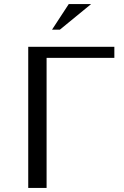

<svg xmlns="http://www.w3.org/2000/svg" viewBox="-20 -932 617 952"><path d="M120 -700H547V-645H211V0H120ZM238 -785 321 -912H432L277 -785Z"/></svg>

Font: Tenor Sans
Style: Regular
Weight: 400
Designer: Denis Masharov
Foundry: Denis Masharov
Version: Version 1.1